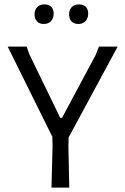

<svg xmlns="http://www.w3.org/2000/svg" viewBox="-20 -853 568 873"><path d="M148 -756C155.3 -748 165.7 -744 179 -744C193 -744 204 -748.3 212 -757C220 -765.7 224 -777 224 -791C224 -804.3 220.3 -814.7 213 -822C205.7 -829.3 195.3 -833 182 -833C168 -833 157 -828.8 149 -820.5C141 -812.2 137 -801.3 137 -788C137 -774.7 140.7 -764 148 -756ZM305 -756C312.3 -748 322.7 -744 336 -744C350 -744 361 -748.3 369 -757C377 -765.7 381 -777 381 -791C381 -804.3 377.3 -814.7 370 -822C362.7 -829.3 352.3 -833 339 -833C325 -833 314 -828.8 306 -820.5C298 -812.2 294 -801.3 294 -788C294 -774.7 297.7 -764 305 -756ZM295 0 291 -187 292 -228 515 -641H430L415 -603L262 -317H254L114 -605L101 -641H15L218 -231L219 -187L214 0Z"/></svg>

Font: Alegreya Sans
Style: Regular
Weight: 400
Designer: Juan Pablo del Peral
Foundry: Huerta Tipografica
Version: Version 1.000;PS 001.000;hotconv 1.0.70;makeotf.lib2.5.58329